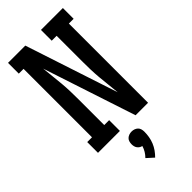

<svg xmlns="http://www.w3.org/2000/svg" viewBox="-304 -795 1109 1109"><g transform="rotate(-45 250.0 -241.0)"><path d="M26 0V-88H65V-647H26V-735H167L354 -167Q351 -201 347 -235.5Q343 -270 340 -304Q337 -338 336 -372.5Q335 -407 335 -441V-647H295V-735H474V-647H435V0H333L146 -568Q149 -534 153 -499.5Q157 -465 160 -431Q163 -397 164 -362.5Q165 -328 165 -294V-88H205V0ZM240 253 198 215Q211 202 220.5 186.5Q230 171 235 153Q227 152 219.5 147Q212 142 207 135Q202 128 200 119.5Q198 111 198 103Q198 92 201 81.5Q204 71 211.5 64Q219 57 229 53.5Q239 50 250 50Q261 50 271 53.5Q281 57 288.5 64Q296 71 299 81.5Q302 92 302 103Q302 123 298.5 144Q295 165 287 184.5Q279 204 267 221Q255 238 240 253Z"/></g></svg>

Font: Iosevka Curly Slab Semibold
Style: Regular
Weight: 600
Monospace: yes
Designer: Belleve Invis
Foundry: Belleve Invis
Version: Version 22.1.2; ttfautohint (v1.8.4)